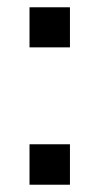

<svg xmlns="http://www.w3.org/2000/svg" viewBox="-20 -507 273 527"><path d="M61 -377V-487H172V-377ZM61 0V-111H172V0Z"/></svg>

Font: Nunito Sans 12pt ExtraLight Medium
Style: Regular
Weight: 500
Version: Version 3.101;gftools[0.9.27]